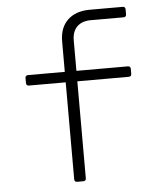

<svg xmlns="http://www.w3.org/2000/svg" viewBox="-52 -776 705 823"><g transform="rotate(-5 300.0 -365.0)"><path d="M247 0Q235 0 235 -12V-429H77Q65 -429 65 -441V-462Q65 -474 77 -474H235V-605Q235 -664 269.5 -697Q304 -730 365 -730H506Q518 -730 518 -718V-697Q518 -685 506 -685H365Q327 -685 306 -664Q285 -643 285 -605V-474H506Q518 -474 518 -462V-441Q518 -429 506 -429H285V-12Q285 0 273 0Z"/></g></svg>

Font: Pitagon Sans Mono Thin
Style: Regular
Weight: 100
Monospace: yes
Designer: Travis Tran
Foundry: Pitagon
Version: Version 1.001; ttfautohint (v1.8.4.7-5d5b);gftools[0.9.26]